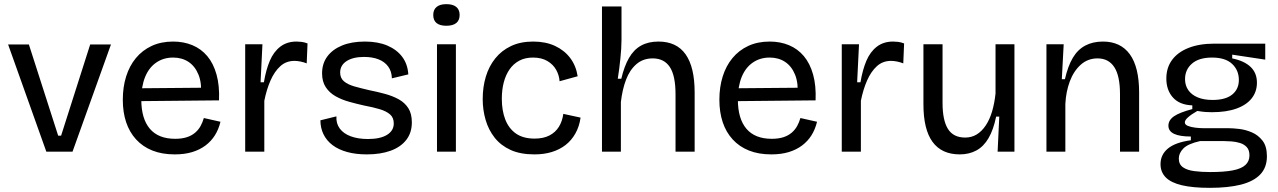

<svg xmlns="http://www.w3.org/2000/svg" viewBox="-20 -730 6152 924"><path d="M203 0 19 -516H119L260 -77H274L414 -516H514L329 0Z M821 13Q760 13 713.5 -5.5Q667 -24 635 -59Q603 -94 587 -142Q571 -190 571 -250Q571 -311 587 -362Q603 -413 634 -450.5Q665 -488 710 -509Q755 -530 813 -530Q864 -530 906 -512.5Q948 -495 977.5 -460Q1007 -425 1022 -371.5Q1037 -318 1034 -247L628 -243V-305L978 -308L947 -267Q952 -329 935.5 -370Q919 -411 887.5 -432Q856 -453 813 -453Q767 -453 732 -429Q697 -405 678.5 -360Q660 -315 660 -251Q660 -159 701 -110.5Q742 -62 823 -62Q855 -62 878.5 -69.5Q902 -77 918.5 -91Q935 -105 945 -123Q955 -141 961 -162L1041 -144Q1032 -107 1014 -78.5Q996 -50 968.5 -29.5Q941 -9 904.5 2Q868 13 821 13Z M1160 0V-278V-517H1243L1234 -334H1250Q1260 -394 1278.5 -437.5Q1297 -481 1329 -505.5Q1361 -530 1407 -530Q1418 -530 1431 -528.5Q1444 -527 1460 -521L1456 -425Q1441 -431 1425.5 -434Q1410 -437 1397 -437Q1357 -437 1329 -411.5Q1301 -386 1282 -343Q1263 -300 1252 -245V0Z M1746 13Q1692 13 1650.5 1.5Q1609 -10 1580.5 -31.5Q1552 -53 1537 -83.5Q1522 -114 1522 -151L1599 -170Q1597 -136 1615 -111.5Q1633 -87 1668 -74Q1703 -61 1751 -61Q1810 -61 1842.5 -81Q1875 -101 1875 -136Q1875 -164 1857 -179.5Q1839 -195 1807.5 -204.5Q1776 -214 1733 -222Q1697 -230 1661 -240Q1625 -250 1595.5 -266.5Q1566 -283 1548 -310Q1530 -337 1530 -377Q1530 -424 1555 -458Q1580 -492 1626 -511Q1672 -530 1736 -530Q1799 -530 1844.5 -510.5Q1890 -491 1916 -456Q1942 -421 1945 -372L1866 -353Q1865 -387 1848 -410Q1831 -433 1801.5 -444.5Q1772 -456 1732 -456Q1679 -456 1648 -436Q1617 -416 1617 -381Q1617 -354 1635.5 -338.5Q1654 -323 1686 -314Q1718 -305 1757 -296Q1797 -288 1833.5 -278Q1870 -268 1899 -252Q1928 -236 1945 -209.5Q1962 -183 1962 -141Q1962 -91 1935 -56.5Q1908 -22 1859.5 -4.5Q1811 13 1746 13Z M2083 0V-517H2174V0ZM2128 -606Q2097 -606 2081 -619Q2065 -632 2065 -658Q2065 -683 2081 -696.5Q2097 -710 2128 -710Q2160 -710 2176 -696.5Q2192 -683 2192 -658Q2192 -632 2175.5 -619Q2159 -606 2128 -606Z M2552 13Q2484 13 2437 -8.5Q2390 -30 2360.5 -67.5Q2331 -105 2317 -153Q2303 -201 2303 -253Q2303 -311 2318 -361Q2333 -411 2363.5 -449Q2394 -487 2439.5 -508.5Q2485 -530 2546 -530Q2606 -530 2651 -509Q2696 -488 2724 -451Q2752 -414 2760 -363L2673 -339Q2671 -368 2656.5 -394Q2642 -420 2614 -436.5Q2586 -453 2545 -453Q2507 -453 2479 -438Q2451 -423 2432.5 -396.5Q2414 -370 2404.5 -334Q2395 -298 2395 -255Q2395 -197 2412 -154Q2429 -111 2463.5 -87Q2498 -63 2553 -63Q2595 -63 2624 -78Q2653 -93 2669.5 -119.5Q2686 -146 2691 -182L2774 -164Q2768 -121 2749 -87.5Q2730 -54 2701.5 -32Q2673 -10 2635.5 1.5Q2598 13 2552 13Z M2877 0V-309V-699H2971V-539Q2971 -518 2969.5 -494.5Q2968 -471 2965.5 -447.5Q2963 -424 2960 -399.5Q2957 -375 2953 -351H2970Q2984 -411 3007 -451Q3030 -491 3065 -510.5Q3100 -530 3149 -530Q3236 -530 3279.5 -468.5Q3323 -407 3323 -285V0H3231V-276Q3231 -366 3203.5 -407.5Q3176 -449 3121 -449Q3075 -449 3043 -421.5Q3011 -394 2993 -347Q2975 -300 2968 -239V0Z M3692 13Q3631 13 3584.5 -5.5Q3538 -24 3506 -59Q3474 -94 3458 -142Q3442 -190 3442 -250Q3442 -311 3458 -362Q3474 -413 3505 -450.5Q3536 -488 3581 -509Q3626 -530 3684 -530Q3735 -530 3777 -512.5Q3819 -495 3848.5 -460Q3878 -425 3893 -371.5Q3908 -318 3905 -247L3499 -243V-305L3849 -308L3818 -267Q3823 -329 3806.5 -370Q3790 -411 3758.5 -432Q3727 -453 3684 -453Q3638 -453 3603 -429Q3568 -405 3549.5 -360Q3531 -315 3531 -251Q3531 -159 3572 -110.5Q3613 -62 3694 -62Q3726 -62 3749.5 -69.5Q3773 -77 3789.5 -91Q3806 -105 3816 -123Q3826 -141 3832 -162L3912 -144Q3903 -107 3885 -78.5Q3867 -50 3839.5 -29.5Q3812 -9 3775.5 2Q3739 13 3692 13Z M4031 0V-278V-517H4114L4105 -334H4121Q4131 -394 4149.5 -437.5Q4168 -481 4200 -505.5Q4232 -530 4278 -530Q4289 -530 4302 -528.5Q4315 -527 4331 -521L4327 -425Q4312 -431 4296.5 -434Q4281 -437 4268 -437Q4228 -437 4200 -411.5Q4172 -386 4153 -343Q4134 -300 4123 -245V0Z M4599 13Q4512 13 4468 -47Q4424 -107 4424 -228V-517H4516V-235Q4516 -151 4542 -109.5Q4568 -68 4625 -68Q4656 -68 4680.5 -83Q4705 -98 4724 -126.5Q4743 -155 4754.5 -194Q4766 -233 4771 -280V-517H4862V-218V0H4781L4789 -169H4774Q4761 -106 4737.5 -65.5Q4714 -25 4679 -6Q4644 13 4599 13Z M5016 0V-317V-517H5099L5090 -349H5105Q5119 -411 5142.5 -451Q5166 -491 5202.5 -510.5Q5239 -530 5288 -530Q5373 -530 5417.5 -468.5Q5462 -407 5462 -285V0H5370V-277Q5370 -365 5342.5 -407Q5315 -449 5262 -449Q5215 -449 5181 -418.5Q5147 -388 5128.5 -338.5Q5110 -289 5107 -230V0Z M5802 174Q5720 174 5667.5 161.5Q5615 149 5590 123.5Q5565 98 5565 60Q5565 14 5601 -15.5Q5637 -45 5711 -55V-73Q5657 -73 5630 -86Q5603 -99 5603 -125Q5603 -152 5630 -170.5Q5657 -189 5718 -205V-223Q5657 -225 5625 -260.5Q5593 -296 5593 -352Q5593 -404 5620.5 -441.5Q5648 -479 5700 -499.5Q5752 -520 5825 -520H6069V-443L5910 -467V-449Q5968 -437 5998.5 -408Q6029 -379 6029 -332Q6029 -289 6004 -257Q5979 -225 5930.5 -207.5Q5882 -190 5812 -190Q5797 -190 5782 -191Q5767 -192 5742 -196Q5714 -180 5698 -166Q5682 -152 5682 -141Q5682 -130 5697 -124Q5712 -118 5733.5 -115.5Q5755 -113 5774 -113H5893Q5913 -113 5943.5 -109.5Q5974 -106 6004.5 -93Q6035 -80 6056 -53Q6077 -26 6077 22Q6077 76 6045 109.5Q6013 143 5952 158.5Q5891 174 5802 174ZM5804 98Q5871 98 5912.5 90Q5954 82 5973.5 64Q5993 46 5993 18Q5993 -8 5980 -22Q5967 -36 5947 -42Q5927 -48 5906.5 -49.5Q5886 -51 5872 -51H5755Q5697 -38 5675 -15.5Q5653 7 5653 33Q5653 61 5673 75Q5693 89 5727.5 93.5Q5762 98 5804 98ZM5816 -249Q5878 -249 5910 -275Q5942 -301 5942 -345Q5942 -392 5909.5 -422.5Q5877 -453 5813 -453Q5750 -453 5716.5 -424Q5683 -395 5683 -349Q5683 -319 5698.5 -296.5Q5714 -274 5743.5 -261.5Q5773 -249 5816 -249Z"/></svg>

Font: Bricolage Grotesque 18pt
Style: Regular
Weight: 400
Version: Version 1.001;gftools[0.9.33.dev8+g029e19f]